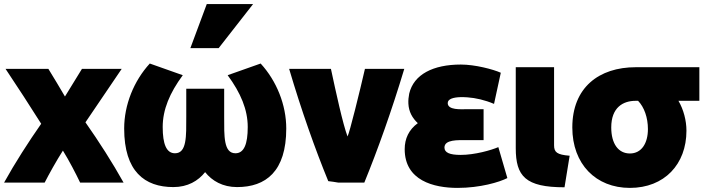

<svg xmlns="http://www.w3.org/2000/svg" viewBox="-36 -878 3433 937"><path d="M271 -143C239 -93 203 -28 182 13H-16C36 -81 104 -187 165 -274C109 -363 51 -452 -9 -542H200C221 -507 262 -441 281 -407L364 -542H558L381 -281C447 -187 513 -84 567 13H355C334 -31 302 -93 271 -143Z M873 -445H1058V-308C1058 -214 1055 -130 1113 -130C1155 -130 1173 -175 1173 -258C1173 -343 1139 -424 1075 -511L1236 -568C1314 -483 1361 -366 1361 -251C1361 -41 1261 35 1121 35C1051 35 999 5 965 -38C931 5 880 35 810 35C670 35 570 -41 570 -251C570 -366 617 -483 695 -568L856 -511C792 -424 758 -343 758 -258C758 -175 776 -130 818 -130C876 -130 873 -213 873 -308ZM1031 -643H893L973 -858H1199Z M1660 -212C1670 -230 1720 -433 1745 -542H1937C1875 -336 1807 -146 1742 13H1614C1600 10 1580 8 1566 6C1502 -150 1436 -336 1375 -542H1579C1603 -430 1637 -273 1660 -212Z M2212 -122C2281 -122 2361 -145 2396 -160L2440 -9C2401 11 2307 39 2197 39C2080 39 1939 3 1939 -150C1939 -201 1959 -245 2003 -277C1976 -302 1959 -333 1957 -372C1956 -389 1958 -405 1961 -421C1983 -515 2078 -563 2213 -563C2282 -563 2370 -540 2408 -523L2375 -371C2330 -390 2286 -400 2245 -403C2233 -404 2222 -404 2212 -404C2176 -403 2149 -395 2149 -375C2149 -340 2213 -345 2240 -345H2324V-194H2238C2201 -194 2133 -198 2133 -158C2133 -133 2159 -122 2212 -122Z M2744 -118 2719 36C2528 36 2481 -18 2481 -155V-550H2668V-169C2668 -135 2682 -123 2744 -118Z M3314 -240C3314 -76 3206 39 3038 39C2872 39 2757 -77 2757 -256C2757 -450 2886 -550 3067 -550H3377V-386H3275C3300 -343 3314 -290 3314 -240ZM3126 -248C3126 -304 3108 -355 3078 -386H3066C3005 -386 2947 -354 2947 -256C2947 -176 2982 -129 3038 -129C3095 -129 3126 -179 3126 -248Z"/></svg>

Font: Repo Black
Style: Regular
Weight: 900
Designer: Stefan Peev
Foundry: Context Ltd
Version: Version 1.502